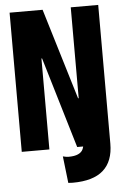

<svg xmlns="http://www.w3.org/2000/svg" viewBox="-57 -700 581 907"><g transform="rotate(-5 233.5 -247.0)"><path d="M23.5 -660H180L310.5 -229H313.5V-660H443.7V0H286.3L157.5 -431.2H154.5V0H23.5ZM242.2 42.5Q270.5 42.5 287.2 34.8Q304 27.2 310.3 13.2Q316.7 -0.8 316.7 -20.8V-68.5H443.7V-2.5Q443.7 81.5 395.8 123.9Q348 166.3 250.8 166.3Q238.2 166.3 229.7 165.3L215 38.3Q230.7 42.5 242.2 42.5Z"/></g></svg>

Font: Bricolage Grotesque 96pt Condensed ExBd
Style: Regular
Weight: 800
Width: 3
Designer: Mathieu Triay
Foundry: Atelier Triay
Version: Version 1.001;Glyphs 3.2 (3207)